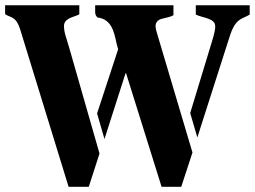

<svg xmlns="http://www.w3.org/2000/svg" viewBox="-42 -714 975 734"><path d="M338.4 -127 297.4 0H220.2L34.7 -603Q24.9 -634.8 6.8 -645.5Q-1 -649.9 -8.5 -652.6Q-16.1 -655.3 -22.5 -660.2V-693.8H261.2V-659.2Q251.5 -654.3 241.2 -651.1Q231 -647.9 222.7 -643.6Q202.6 -633.3 202.6 -615Q202.6 -596.7 209.2 -575.7Q215.8 -554.7 223.1 -529.8ZM685.1 -281.7 770 -561Q780.8 -597.2 780.8 -610.8Q780.8 -624.5 773.9 -631.1Q767.1 -637.7 756.1 -641.8Q745.1 -646 731.9 -649.4Q718.8 -652.8 706.5 -658.2V-693.8H912.6V-658.2Q902.3 -652.3 892.1 -647.9Q881.8 -643.6 872.1 -636.7Q851.1 -620.6 838.4 -582L712.4 -188.5ZM693.8 -130.9 650.9 0H575.7L439.9 -434.1H438L357.4 -182.6L329.1 -280.3L409.7 -525.9Q404.3 -542.5 400.4 -562.5Q396.5 -582.5 389.2 -600.6Q372.1 -642.6 331.1 -647Q321.8 -654.8 321.8 -668V-693.8H621.1V-655.8Q610.4 -649.9 598.4 -647.5Q586.4 -645 576.2 -642.1Q552.7 -635.3 552.7 -613.8Q552.7 -605 556.2 -594.2Q559.6 -583.5 562 -574.2Z"/></svg>

Font: Stardos Stencil
Style: Bold
Weight: 700
Designer: vernon adams
Foundry: vernon adams
Version: Version 1.000